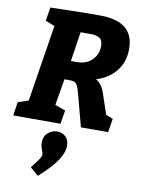

<svg xmlns="http://www.w3.org/2000/svg" viewBox="-115 -779 879 1196"><g transform="rotate(10 324.0 -181.5)"><path d="M563 -105 608 -86 594 0H422L369 -200Q359 -239 350.5 -254Q342 -269 329.5 -273.5Q317 -278 288 -277H269L241 -110L307 -86L293 0H-6L7 -86L73 -108L150 -593L91 -616L105 -702L344 -707H420Q633 -707 633 -533Q633 -450 587.5 -393Q542 -336 463 -311Q500 -291 519 -236ZM326 -396Q387 -396 422.5 -432Q458 -468 458 -518Q458 -560 435.5 -571.5Q413 -583 382 -583H317L289 -396ZM158 299 171 282Q197 249 206 234.5Q215 220 215 208Q215 198 208 182Q207 179 202.5 165.5Q198 152 198 135Q198 96 223.5 73.5Q249 51 282 51Q313 51 335 71Q357 91 357 129Q357 170 323.5 221.5Q290 273 210 344Z"/></g></svg>

Font: Bitter Pro ExtraBold
Style: Italic
Weight: 800
Italic angle: -9°
Designer: Sol Matas, and Bitter project Authors
Foundry: Sol Matas
Version: Version 1.010